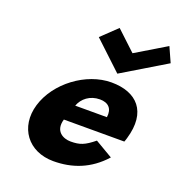

<svg xmlns="http://www.w3.org/2000/svg" viewBox="-149 -967 1044 1110"><g transform="rotate(20 372.5 -412.5)"><path d="M398.1 -840 303 -749 475.8 -587 745 -749 704.1 -840 517.8 -728ZM648.1 -232C650.9 -238 654.1 -249 656.2 -256C709.8 -436 618.2 -528 462.2 -528C307.2 -528 143.9 -406 99.2 -256C54.9 -107 145.5 15 300.5 15C414.5 15 519.6 -22 606.4 -119L497.5 -183C440.8 -137 412.5 -126 355.5 -126C310.5 -126 252.6 -153 276.1 -232ZM310.3 -330C327.3 -377 372 -413 433 -413C485 -413 513.3 -384 505.3 -330Z"/></g></svg>

Font: Hussar
Style: BdOblThree
Weight: 700
Foundry: Cannot Into Space Fonts
Version: Version 2.00